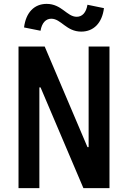

<svg xmlns="http://www.w3.org/2000/svg" viewBox="-20 -970 660 990"><path d="M410 0H544.5V-730H437V-211.5H431L210.5 -730H75.5V0H183V-519.5H189ZM220.5 -950C157 -950 113.5 -906 104 -828.5L189 -811.5C196 -852.5 216.5 -873.5 244.5 -873.5C295 -873.5 321.5 -807 399 -807C462.5 -807 506.5 -851 516 -928L431 -945.5C424 -904 403.5 -883.5 375.5 -883.5C325 -883.5 298 -950 220.5 -950Z"/></svg>

Font: Monaspace Neon SemiBold
Style: Regular
Weight: 600
Designer: Riley Cran & the Lettermatic Team
Foundry: Lettermatic
Version: Version 1.200 (Monaspace Neon)